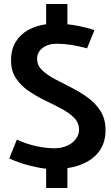

<svg xmlns="http://www.w3.org/2000/svg" viewBox="-20 -830 554 957"><path d="M210 107V11Q172 7 125.8 -5Q79.5 -17 26 -40L64 -134Q118 -110 165.5 -100.5Q213 -91 251 -91Q286.5 -91 314.2 -103.5Q342 -116 358 -137Q374 -158 374 -183Q374 -218 349.5 -242.8Q325 -267.5 286.5 -288Q248 -308.5 204.5 -329.5Q161 -350.5 122.5 -376.8Q84 -403 59.5 -439.8Q35 -476.5 35 -529Q35 -583.5 58.2 -621.2Q81.5 -659 121 -680.8Q160.5 -702.5 210 -709V-810H316V-709Q345.5 -706 377.2 -699.5Q409 -693 451 -680L414 -589Q370 -601 333.5 -606.5Q297 -612 264 -612Q219 -612 192 -590.8Q165 -569.5 165 -537Q165 -504 189.8 -480.2Q214.5 -456.5 253.2 -436Q292 -415.5 335.5 -393.5Q379 -371.5 417.8 -343.5Q456.5 -315.5 481.2 -276.2Q506 -237 506 -181Q506 -127.5 482.5 -88.2Q459 -49 416.2 -24.8Q373.5 -0.5 316 8V107Z"/></svg>

Font: Expletus Sans
Style: Bold
Weight: 700
Version: Version 7.500